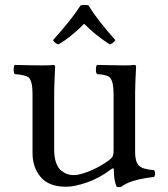

<svg xmlns="http://www.w3.org/2000/svg" viewBox="-20 -744 680 775"><path d="M336.9 -722.2Q374 -662.1 445.8 -582Q436 -567.9 422.9 -564.9Q364.7 -602.1 319.8 -647.9Q263.7 -591.8 215.8 -564.9Q202.6 -567.9 193.8 -582Q270 -666 305.2 -722.2Q322.8 -726.1 336.9 -722.2ZM246.6 9.8Q177.2 9.8 144.3 -29.3Q111.3 -68.4 111.3 -126V-365.2Q111.3 -416 96.2 -430.7Q85 -441.4 39.6 -444.8Q35.2 -449.2 35.2 -463.4Q35.2 -477.5 39.6 -481.9Q113.8 -480 157.7 -480Q184.6 -480 194.3 -481.9Q202.1 -481.9 202.6 -476.1Q198.7 -398.9 198.7 -369.1V-140.1Q198.7 -108.9 206.5 -86.9Q214.4 -64.9 227.5 -54.9Q240.7 -44.9 252.9 -41Q265.1 -37.1 278.3 -37.1Q300.3 -37.1 341.3 -53.2Q382.3 -69.3 422.4 -99.1Q432.6 -106.9 435.5 -114.5Q438.5 -122.1 438.5 -138.2V-363.8Q438.5 -416.5 422.9 -431.6Q411.1 -442.9 371.6 -444.8Q367.2 -449.2 367.2 -463.4Q367.2 -477.5 371.6 -481.9Q445.8 -480 478.8 -480Q511.7 -480 521.5 -481.9Q529.3 -481.9 529.3 -476.1Q525.4 -398.9 525.4 -369.1V-129.9Q525.4 -91.3 540.3 -75.9Q555.2 -60.5 601.6 -57.1Q606 -52.7 606 -43.7Q606 -34.7 601.6 -29.8Q504.9 -18.6 469.7 9.8Q458.5 12.7 450.7 9.8Q439.5 -15.1 439.5 -59.1Q439.5 -69.3 427.7 -60.1Q381.3 -24.9 331.1 -7.6Q280.8 9.8 246.6 9.8Z"/></svg>

Font: Linux Libertine Mono
Style: Mono
Weight: 400
Designer: Philipp H. Poll
Foundry: Philipp H. Poll
Version: Version 5.1.7 ; ttfautohint (v0.9)